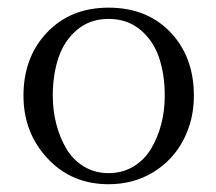

<svg xmlns="http://www.w3.org/2000/svg" viewBox="-20 -472 562 499"><path d="M41 -223.1Q41 -323.2 102.3 -387.7Q163.6 -452.1 262.2 -452.1Q361.8 -452.1 422.9 -388.2Q483.9 -324.2 483.9 -223.1Q483.9 -160.2 456.5 -107.9Q429.2 -55.7 378.2 -24.4Q327.1 6.8 262.2 6.8Q166 6.8 103.5 -60.3Q41 -127.4 41 -223.1ZM117.2 -223.1Q117.2 -185.1 126.2 -149.9Q135.3 -114.7 152.3 -85.7Q169.4 -56.6 198 -39.3Q226.6 -22 262.2 -22Q298.3 -22 326.9 -39.3Q355.5 -56.6 372.8 -85.7Q390.1 -114.7 399.2 -149.9Q408.2 -185.1 408.2 -223.1Q408.2 -278.8 393.1 -323Q377.9 -367.2 344.2 -395Q310.5 -422.9 262.2 -422.9Q214.4 -422.9 180.9 -395Q147.5 -367.2 132.3 -323Q117.2 -278.8 117.2 -223.1Z"/></svg>

Font: Dihjauti
Style: Regular
Weight: 400
Designer: T. Christopher White
Version: Version 3.0.0